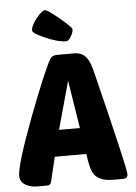

<svg xmlns="http://www.w3.org/2000/svg" viewBox="-62 -1007 744 1054"><g transform="rotate(-5 309.5 -480.0)"><path d="M366 -710Q411 -710 435 -676Q452 -653 465 -599Q599 -59 599 -24Q599 0 572 0H521Q442 0 414 -41Q394 -69 384 -154H210L177 -16Q172 0 154 0H101Q64 0 37 -15Q6 -33 6 -66Q6 -127 103 -384Q193 -621 232 -691Q243 -710 271 -710ZM246 -299H361L319 -563ZM355 -804Q342 -780 327 -780Q284 -780 215 -810Q146 -839 146 -856Q146 -880 177 -920Q209 -960 226 -960Q240 -960 305 -906Q368 -853 368 -843Q368 -825 355 -804Z"/></g></svg>

Font: PoetsenOne
Style: Regular
Weight: 400
Designer: Rodrigo Fuenzalida, Pablo Impallari
Foundry: Pablo Impallari, Rodrigo Fuenzalida
Version: Version 1.000